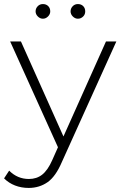

<svg xmlns="http://www.w3.org/2000/svg" viewBox="-47 -726 595 944"><path d="M474 -522H525L257 71Q227 141 188 169Q147 198 94 198Q58 198 27 186Q-4 174 -27 151L-2 113Q39 154 95 154Q133 154 160 133Q188 111 210 61L238 -2L3 -522H56L265 -55ZM128 -670Q128 -685 139 -696Q149 -706 164 -706Q180 -706 190 -696Q200 -686 200 -670Q200 -656 189 -645Q178 -634 164 -634Q150 -634 139 -645Q128 -656 128 -670ZM336 -634Q322 -634 311 -645Q300 -656 300 -670Q300 -685 311 -696Q321 -706 336 -706Q352 -706 362 -696Q372 -686 372 -670Q372 -655 362 -645Q351 -634 336 -634Z"/></svg>

Font: Montserrat Light Alt1
Style: Light
Weight: 500
Designer: Differentunic
Foundry: Julieta Ulanovsky
Version: 0.1